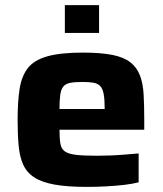

<svg xmlns="http://www.w3.org/2000/svg" viewBox="-20 -724 637 752"><path d="M320 8Q244 8 194 -1Q144 -10 114.5 -29Q85 -48 71 -79Q57 -110 53 -153.5Q49 -197 49 -254Q49 -324 56.5 -374Q64 -424 88 -456Q112 -488 164 -503Q216 -518 304 -518Q375 -518 420 -509Q465 -500 490.5 -480Q516 -460 528 -429Q540 -398 542.5 -354.5Q545 -311 545 -254V-216H213Q213 -182 216.5 -161.5Q220 -141 234 -131Q248 -121 278 -117.5Q308 -114 360 -114Q382 -114 410 -115Q438 -116 467.5 -118.5Q497 -121 523 -123V-10Q501 -4 467 0Q433 4 395 6Q357 8 320 8ZM390 -279V-299Q390 -335 386 -356Q382 -377 372.5 -387Q363 -397 346 -400Q329 -403 303 -403Q273 -403 255 -399.5Q237 -396 228 -385Q219 -374 216 -352.5Q213 -331 213 -297H408ZM234 -595V-704H368V-595Z"/></svg>

Font: Saira SemiExpanded
Style: Bold
Weight: 700
Width: 6
Designer: Hector Gatti with collaboration of the Omnibus-Type team
Foundry: Omnibus-Type
Version: Version 1.101